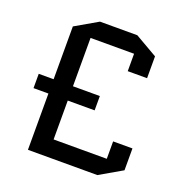

<svg xmlns="http://www.w3.org/2000/svg" viewBox="-127 -819 896 933"><g transform="rotate(20 321.0 -352.5)"><path d="M356 -365V-291H217V-90H492V-180H592V-67L476 0H117V-291H40V-365H117V-638L233 -705H426L542 -638V-525H442V-615H217V-365Z"/></g></svg>

Font: Quantico
Style: Regular
Weight: 400
Designer: Matt Desmond
Foundry: MADtype
Version: Version 2.002